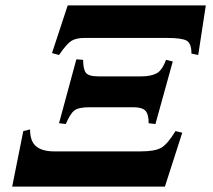

<svg xmlns="http://www.w3.org/2000/svg" viewBox="-20 -689 786 709"><path d="M740 -669 712 -486 687 -491Q687 -529 669 -539Q651 -549 595 -549H294Q261 -549 243.5 -538Q226 -527 198 -486L172 -493L230 -669ZM618 -462 554 -231 529 -234Q529 -267 517 -280Q505 -293 472 -293H311Q270 -293 254.5 -281Q239 -269 223 -231L198 -234L262 -470L287 -468Q287 -434 297 -420.5Q307 -407 343 -407H502Q537 -407 558 -418Q579 -429 593 -468ZM653 -199 589 0H25L66 -205L91 -211Q91 -167 113.5 -148.5Q136 -130 180 -130H500Q552 -130 575.5 -143.5Q599 -157 628 -205Z"/></svg>

Font: STIX MathJax Main
Style: Bold Italic
Weight: 700
Italic angle: -16.33°
Designer: MicroPress Inc., with final additions and corrections provided by Coen Hoffman, Elsevier (retired)
Version: Version 1.1.1